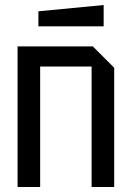

<svg xmlns="http://www.w3.org/2000/svg" viewBox="-20 -745 525 765"><path d="M50 0V-560H350L435 -475V0H345V-480H140V0ZM133 -640V-700L393 -725V-640Z"/></svg>

Font: Tektur SemiCondensed
Style: Regular
Weight: 400
Width: 4
Designer: Adam Jagosz
Foundry: Adam Jagosz
Version: Version 1.005;gftools[0.9.30]